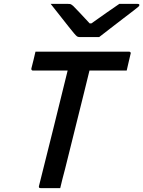

<svg xmlns="http://www.w3.org/2000/svg" viewBox="-20 -965 735 985"><path d="M289 0H188Q177 0 180 -11Q217 -159 254 -307Q291 -455 327 -603H149Q144 -603 142 -606.5Q140 -610 141 -614Q147 -637 152 -657.5Q157 -678 162 -700H642Q647 -700 649.5 -696.5Q652 -693 650 -689Q645 -667 640 -646.5Q635 -626 630 -603H439Q432 -573 424.5 -544Q417 -515 410 -485Q386 -388 362 -292Q338 -196 314 -99Q307 -72 300.5 -47.5Q294 -23 289 0ZM489 -775H387Q380 -775 375 -778.5Q370 -782 359 -795Q350 -806 329.5 -831.5Q309 -857 285 -888Q261 -919 240 -945H329Q340 -945 344 -943Q348 -941 355 -935Q379 -911 440 -845H449Q494 -877 529 -901.5Q564 -926 592 -945H686Q696 -945 695 -938Q694 -934 689.5 -930Q685 -926 667 -912Q646 -896 612 -870Q578 -844 544.5 -818Q511 -792 489 -775Z"/></svg>

Font: Recursive Mn Lnr St Med
Style: Italic
Weight: 500
Italic angle: -15°
Monospace: yes
Version: Version 1.079;hotconv 1.0.112;makeotfexe 2.5.65598; ttfautoh